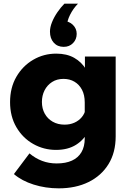

<svg xmlns="http://www.w3.org/2000/svg" viewBox="-20 -819 703 1049"><path d="M612 -74Q612 14 573 77.5Q534 141 464 175.5Q394 210 301 210Q229 210 164 189.5Q99 169 56 132L141 19Q173 46 210 60Q247 74 290 74Q339 74 373 58.5Q407 43 425 12.5Q443 -18 443 -63V-259Q443 -300 428 -328.5Q413 -357 387 -372.5Q361 -388 327 -388Q291 -388 264.5 -371Q238 -354 223.5 -325.5Q209 -297 209 -262Q209 -226 224.5 -198Q240 -170 268 -154Q296 -138 333 -138Q362 -138 386 -148.5Q410 -159 426.5 -178.5Q443 -198 448 -224L486 -208Q486 -151 463 -103.5Q440 -56 395.5 -28Q351 0 286 0Q219 0 161.5 -32.5Q104 -65 69.5 -124Q35 -183 35 -261Q35 -340 69.5 -399.5Q104 -459 161.5 -492.5Q219 -526 287 -526Q345 -526 385.5 -503Q426 -480 450 -440Q474 -400 479 -349H444V-510H612ZM332 -799H406Q379 -771 362.5 -737.5Q346 -704 347 -681L325 -704Q357 -704 378 -683.5Q399 -663 399 -634Q399 -604 379 -583.5Q359 -563 328 -563Q294 -563 273.5 -586Q253 -609 253 -646Q253 -670 264 -697.5Q275 -725 293.5 -752Q312 -779 332 -799Z"/></svg>

Font: Wix Madefor Display ExtraBold
Style: Regular
Weight: 800
Designer: Dalton Maag Ltd
Foundry: Dalton Maag Ltd
Version: Version 3.100